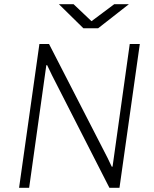

<svg xmlns="http://www.w3.org/2000/svg" viewBox="-20 -896 733 916"><path d="M71 0 168 -686H214L493 -143L513 -101H517L599 -686H647L550 0H502L228 -537L205 -585H201L119 0ZM378 -761 261 -876H331L428 -784H402L525 -876H595L448 -761Z"/></svg>

Font: Chivo Medium Thin
Style: Italic
Weight: 250
Italic angle: -8.05°
Version: Version 2.002